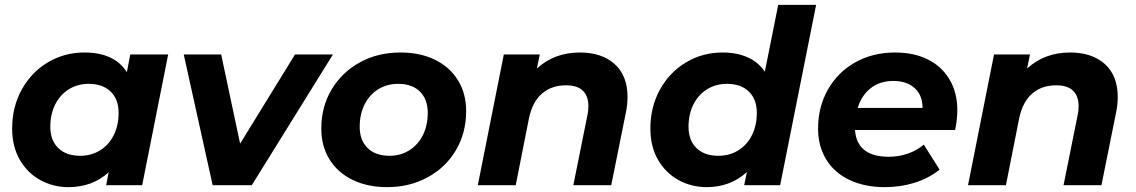

<svg xmlns="http://www.w3.org/2000/svg" viewBox="-20 -762 4675 790"><path d="M672 -538 565 0H417L427 -53Q360 8 262 8Q199 8 146 -21Q93 -50 61.5 -104.5Q30 -159 30 -233Q30 -322 69.5 -393.5Q109 -465 177 -505.5Q245 -546 327 -546Q451 -546 502 -465L516 -538ZM468 -298Q468 -353 435.5 -385Q403 -417 345 -417Q299 -417 263 -394.5Q227 -372 207 -332Q187 -292 187 -240Q187 -185 219.5 -153Q252 -121 310 -121Q356 -121 392 -143.5Q428 -166 448 -206Q468 -246 468 -298Z M1350 -538 1016 0H855L736 -538H890L968 -171L1194 -538Z M1302 -233Q1302 -322 1344 -393Q1386 -464 1460 -505Q1534 -546 1627 -546Q1709 -546 1770 -516Q1831 -486 1864.5 -431.5Q1898 -377 1898 -305Q1898 -216 1856.5 -145Q1815 -74 1740.5 -33Q1666 8 1573 8Q1492 8 1430.5 -22Q1369 -52 1335.5 -106.5Q1302 -161 1302 -233ZM1740 -298Q1740 -353 1708 -385Q1676 -417 1618 -417Q1572 -417 1536 -394.5Q1500 -372 1480 -332Q1460 -292 1460 -240Q1460 -185 1492.5 -153Q1525 -121 1583 -121Q1628 -121 1664 -143.5Q1700 -166 1720 -206Q1740 -246 1740 -298Z M2562 -363Q2562 -330 2555 -298L2495 0H2339L2397 -288Q2401 -305 2401 -325Q2401 -367 2378 -389Q2355 -411 2309 -411Q2249 -411 2209.5 -376.5Q2170 -342 2156 -273L2102 0H1946L2053 -538H2201L2189 -480Q2261 -546 2366 -546Q2456 -546 2509 -498.5Q2562 -451 2562 -363Z M3338 -742 3190 0H3042L3053 -54Q2985 8 2888 8Q2825 8 2772 -21Q2719 -50 2687.5 -104.5Q2656 -159 2656 -233Q2656 -322 2695.5 -393.5Q2735 -465 2803 -505.5Q2871 -546 2953 -546Q3012 -546 3056.5 -526Q3101 -506 3127 -467L3182 -742ZM3094 -298Q3094 -353 3061.5 -385Q3029 -417 2971 -417Q2925 -417 2889 -394.5Q2853 -372 2833 -332Q2813 -292 2813 -240Q2813 -185 2845.5 -153Q2878 -121 2936 -121Q2982 -121 3018 -143.5Q3054 -166 3074 -206Q3094 -246 3094 -298Z M3910 -227H3498Q3506 -117 3637 -117Q3678 -117 3715.5 -130Q3753 -143 3781 -167L3846 -64Q3801 -28 3743 -10Q3685 8 3621 8Q3538 8 3475.5 -21.5Q3413 -51 3379.5 -106Q3346 -161 3346 -233Q3346 -322 3386.5 -393.5Q3427 -465 3499 -505.5Q3571 -546 3663 -546Q3741 -546 3798.5 -517Q3856 -488 3887.5 -434Q3919 -380 3919 -309Q3919 -272 3910 -227ZM3509 -318H3776Q3776 -370 3743.5 -399.5Q3711 -429 3656 -429Q3601 -429 3563 -399.5Q3525 -370 3509 -318Z M4579 -363Q4579 -330 4572 -298L4512 0H4356L4414 -288Q4418 -305 4418 -325Q4418 -367 4395 -389Q4372 -411 4326 -411Q4266 -411 4226.5 -376.5Q4187 -342 4173 -273L4119 0H3963L4070 -538H4218L4206 -480Q4278 -546 4383 -546Q4473 -546 4526 -498.5Q4579 -451 4579 -363Z"/></svg>

Font: Idrija
Style: Bold Italic
Weight: 700
Italic angle: -11.3°
Designer: Julieta Ulanovsky
Foundry: Julieta Ulanovsky
Version: Version 7.200